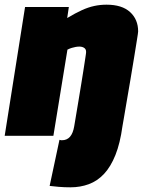

<svg xmlns="http://www.w3.org/2000/svg" viewBox="-28 -580 618 820"><path d="M495 -41Q485 32 465 82Q445 132 416.5 162.5Q388 193 351.5 206.5Q315 220 273 220Q247 220 223 218Q199 216 184 214L226 17Q228 18 231 18.5Q234 19 236 19Q258 19 271 4Q284 -11 289 -41Q299 -101 306.5 -145.5Q314 -190 319 -221.5Q324 -253 327.5 -274.5Q331 -296 333 -310Q335 -324 336.5 -333Q338 -342 339 -350Q342 -367 333.5 -374Q325 -381 311 -381Q303 -381 295 -379.5Q287 -378 278.5 -375.5Q270 -373 260 -368L200 0H-8L79 -550H266L259 -503Q294 -524 321.5 -536.5Q349 -549 374.5 -554.5Q400 -560 427 -560Q493 -560 527.5 -528.5Q562 -497 562 -446Q562 -441 557 -410.5Q552 -380 545 -336Q538 -292 529.5 -242.5Q521 -193 513.5 -149Q506 -105 501 -75.5Q496 -46 495 -41Z"/></svg>

Font: Georama ExtraCondensed Thin Black
Style: Italic
Weight: 900
Italic angle: -9°
Version: Version 1.001